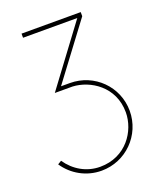

<svg xmlns="http://www.w3.org/2000/svg" viewBox="-134 -781 719 875"><g transform="rotate(-20 225.5 -344.0)"><path d="M30 -83C68 -26 133 12 207 12C325 12 420 -83 420 -201C420 -319 325 -413 207 -413H164L364 -680V-700H77V-680H340L127 -394H213C297 -390 401 -326 401 -201C401 -111 333 -7 207 -7C141 -7 84 -41 48 -94Z"/></g></svg>

Font: Advent Pro
Style: Thin
Weight: 100
Designer: Andreas Kalpakidis
Foundry: Andreas Kalpakidis
Version: Version 2.002 2007